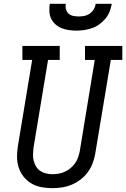

<svg xmlns="http://www.w3.org/2000/svg" viewBox="-20 -975 659 1003"><path d="M253 8Q224 8 195.5 2.5Q167 -3 143.5 -17Q120 -31 103 -52.5Q86 -74 77.5 -100.5Q69 -127 69 -156.5Q69 -186 74 -215L148 -662H97V-735H292V-662H231L155 -203Q153 -186 152.5 -168.5Q152 -151 156 -135Q160 -119 168.5 -105Q177 -91 190.5 -82Q204 -73 220.5 -69Q237 -65 254 -65Q271 -65 287.5 -68Q304 -71 320 -78.5Q336 -86 349.5 -97.5Q363 -109 373 -123.5Q383 -138 388.5 -154.5Q394 -171 397 -187L475 -662H424V-735H619V-662H559L478 -175Q474 -150 465 -125Q456 -100 440 -77.5Q424 -55 402 -38Q380 -21 355 -10.5Q330 0 304 4Q278 8 253 8ZM379 -815Q359 -815 339 -818Q319 -821 301.5 -828Q284 -835 269.5 -848Q255 -861 247 -878Q239 -895 238 -915Q237 -935 240 -955H324Q321 -941 324.5 -927Q328 -913 338 -904Q348 -895 362 -892Q376 -889 391 -889Q406 -889 421 -892Q436 -895 449 -904Q462 -913 470 -926.5Q478 -940 480 -955H564Q560 -934 552.5 -914.5Q545 -895 531 -878Q517 -861 499 -848Q481 -835 460.5 -828Q440 -821 419.5 -818Q399 -815 379 -815Z"/></svg>

Font: Iosevka Slab Extended
Style: Italic
Weight: 400
Width: 7
Italic angle: -9°
Monospace: yes
Designer: Belleve Invis
Foundry: Belleve Invis
Version: Version 11.1.0; ttfautohint (v1.8.3)